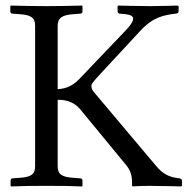

<svg xmlns="http://www.w3.org/2000/svg" viewBox="-20 -667 677 689"><path d="M187 -309C223 -309 250 -298 271 -271L434 -73C454 -48 454 -24 454 -6V0L456 2C456 2 480 0 516 0C555 0 630 2 630 2L633 0V-19C633 -24 628 -26 624 -27L617 -28C588 -32 564 -42 539 -73L320 -333C311 -343 308 -350 308 -358C308 -365 312 -372 345 -407L485 -558C531 -607 570 -613 610 -618C616 -618 621 -621 621 -626V-645L616 -647C616 -647 555 -645 520 -645C480 -645 404 -647 404 -647L402 -645V-626C402 -621 406 -618 410 -618L431 -616C469 -612 463 -593 435 -562L267 -386C246 -364 224 -349 187 -347V-574C187 -602 202 -613 242 -616L268 -618C273 -618 276 -621 276 -626V-645L274 -647C225 -646 196 -645 146 -645C96 -645 69 -646 19 -647L17 -645V-626C17 -621 21 -618 25 -618L52 -616C91 -613 106 -604 106 -574V-71C106 -43 94 -32 52 -29L25 -27C21 -27 18 -24 18 -19V0L20 2C69 0 97 0 147 0C197 0 226 0 274 2L276 0V-19C276 -24 272 -27 268 -27L242 -29C202 -32 187 -41 187 -71Z"/></svg>

Font: Linux Libertine O C
Style: Regular
Weight: 400
Designer: Philipp H. Poll
Foundry: Philipp H. Poll
Version: Version 4.0.3